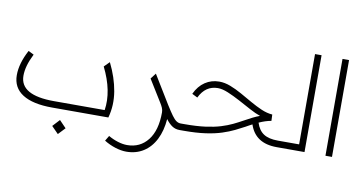

<svg xmlns="http://www.w3.org/2000/svg" viewBox="-88 -977 2729 1445"><g transform="rotate(10 1276.5 -255.0)"><path d="M334 0Q186 0 108 -49.5Q30 -99 30 -195Q30 -284 86 -389L128 -368Q103 -318 91.5 -277Q80 -236 80 -199Q80 -50 339 -50H727Q750 -197 663 -372L703 -412Q756 -305 773.5 -201Q791 -97 764 0ZM411 189 359 136 409 82 461 136Z M941 230Q901 230 855.5 215.5Q810 201 770 176L794 136Q828 156 866.5 168Q905 180 938 180Q1037 180 1096 105Q1155 30 1155 -108Q1155 -126 1147.5 -143Q1140 -160 1128 -179L1026 -344L1059 -387L1191 -171Q1221 -123 1240 -97Q1259 -71 1274.5 -60.5Q1290 -50 1308 -50H1313V0H1307Q1276 0 1251.5 -16Q1227 -32 1202 -65Q1195 25 1161.5 91.5Q1128 158 1071.5 194Q1015 230 941 230Z M1313 -50H1339Q1430 -50 1496.5 -59Q1563 -68 1611.5 -83Q1660 -98 1697.5 -116Q1735 -134 1769 -153Q1803 -172 1831 -186Q1859 -200 1886 -210Q1850 -222 1804 -247Q1758 -272 1709.5 -298Q1661 -324 1616.5 -342.5Q1572 -361 1538 -361Q1444 -361 1397 -264L1355 -285Q1384 -347 1432 -379Q1480 -411 1540 -411Q1582 -411 1626 -394Q1670 -377 1714.5 -352Q1759 -327 1803.5 -301.5Q1848 -276 1891 -257.5Q1934 -239 1975 -236L1977 -188Q1932 -180 1884 -158Q1902 -101 1941.5 -75.5Q1981 -50 2050 -50H2061V0H2050Q1886 0 1841 -137Q1830 -131 1818 -125Q1806 -119 1793 -111Q1760 -93 1720 -73.5Q1680 -54 1628 -37Q1576 -20 1505.5 -10Q1435 0 1339 0H1313Q1283 0 1283 -25Q1283 -50 1313 -50Z M2061 -50H2213V-740H2263V0H2061Q2031 0 2031 -25Q2031 -50 2061 -50Z M2423 -740H2473V0H2423Z"/></g></svg>

Font: Readex Pro ExtraLight
Style: Regular
Weight: 200
Designer: Bonnie Shaver-Troup, Thomas Jockin
Foundry: Lexend
Version: Version 1.203; ttfautohint (v1.8.3)